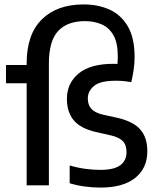

<svg xmlns="http://www.w3.org/2000/svg" viewBox="-20 -838 713 868"><path d="M435 10Q399 10 363.5 5.2Q328 0.5 295 -9.5V-90Q330.5 -79.5 365.2 -74.8Q400 -70 433.5 -70Q495.5 -70 523.8 -91Q552 -112 552 -150Q552 -183 535.2 -200Q518.5 -217 483 -225.5L414.5 -241Q344.5 -257 313.5 -294Q282.5 -331 282.5 -391Q282.5 -462 335.5 -505.8Q388.5 -549.5 493 -549.5Q501.5 -549.5 511 -549Q512.5 -567 512.5 -584Q512.5 -643.5 493.2 -678Q474 -712.5 440.2 -727.5Q406.5 -742.5 364 -742.5Q285 -742.5 243 -698Q201 -653.5 201 -550V0H100.5V-461.5H7V-544H100.5V-551.5Q100.5 -682.5 169 -750.2Q237.5 -818 358 -818Q424.5 -818 476.5 -794Q528.5 -770 558.5 -717.8Q588.5 -665.5 588.5 -581Q588.5 -550 583.8 -519.5Q579 -489 573.5 -466.5Q558 -469.5 541.5 -471.2Q525 -473 503.5 -473Q432.5 -473 404.8 -449.2Q377 -425.5 377 -393Q377 -364 392.5 -346.5Q408 -329 444 -320L512.5 -305Q583.5 -288 614.8 -252Q646 -216 646 -154Q646 -77.5 591.2 -33.8Q536.5 10 435 10Z"/></svg>

Font: Encode Sans SmCnd Md
Style: Regular
Weight: 500
Width: 4
Designer: Multiple Designers
Foundry: Impallari Type
Version: Version 3.002; ttfautohint (v1.8.3) -l 8 -r 50 -G 200 -x 14 